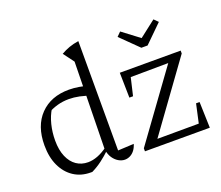

<svg xmlns="http://www.w3.org/2000/svg" viewBox="-125 -942 1303 1132"><g transform="rotate(-20 526.5 -375.5)"><path d="M263 8Q203 8 157.5 -22Q112 -52 86.5 -106.5Q61 -161 61 -235Q61 -357 128 -426Q195 -495 308 -495Q338 -495 371 -489.5Q404 -484 439 -474L427 -414Q352 -443 289 -443Q251 -443 217 -433.5Q183 -424 149 -405L177 -425Q154 -388 142 -340Q130 -292 130 -240Q130 -181 148 -139Q166 -97 197.5 -75.5Q229 -54 270 -54Q299 -54 330.5 -66Q362 -78 396 -103V-81Q370 -56 339 -32.5Q308 -9 273 8Q270 8 268 8Q266 8 263 8ZM479 6Q459 6 439.5 -5.5Q420 -17 406 -38Q392 -59 387 -90L397 -639L347 -706Q373 -721 399.5 -730.5Q426 -740 459 -745V-59L559 -64Q552 -41 540 -25.5Q528 -10 512 -2Q496 6 479 6ZM421 -758 420 -759H421ZM606 0V-19L913 -442L677 -440L651 -329H628L625 -486H1007V-468L700 -44L960 -45L986 -163H1008L1013 0ZM795 -581 685 -689 710 -714 816 -634 919 -714 944 -689 834 -581Z"/></g></svg>

Font: Piazzolla Thin Light
Style: Regular
Weight: 300
Version: Version 2.005